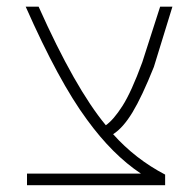

<svg xmlns="http://www.w3.org/2000/svg" viewBox="-20 -544 568 566"><path d="M488.3 -524.4 433.6 -346.7Q398.4 -258.8 370.6 -212.9Q342.8 -167 313.5 -148.4Q378.9 -75.2 466.8 -29.3V2H59.6V-32.2H395.5Q311.5 -87.9 236.3 -191.4Q153.3 -303.7 55.7 -524.4H93.8Q201.2 -284.2 292 -174.8Q314.5 -190.4 340.8 -231.4Q367.2 -272.5 399.4 -360.4L452.1 -524.4Z"/></svg>

Font: Gen Shin Gothic ExtraLight
Style: Regular
Weight: 100
Designer: [Source Han Sans]
Ryoko NISHIZUKA  (kana & ideographs); Paul D. Hunt (Latin, Greek & Cyrillic); Wenlong ZHANG  (bopomofo
Version: Version 1.002.20150607